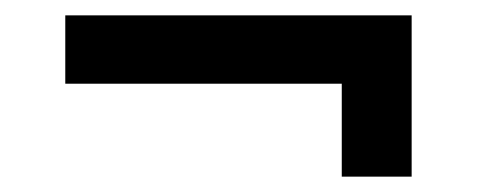

<svg xmlns="http://www.w3.org/2000/svg" viewBox="-20 -364 627 250"><path d="M516 -344V-134H425V-255H65V-344Z"/></svg>

Font: Exo 2.0 Semi Bold
Style: Regular
Weight: 600
Designer: Natanael Gama
Version: Version 1.001;PS 001.001;hotconv 1.0.70;makeotf.lib2.5.58329